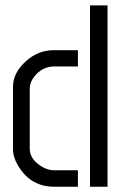

<svg xmlns="http://www.w3.org/2000/svg" viewBox="-20 -708 467 728"><path d="M29.3 -141.6V-378.9Q29.3 -432.6 79.1 -476.6Q125 -517.6 182.6 -517.6H275.4V-456.1H183.6Q139.6 -455.1 109.4 -417Q92.8 -394.5 92.8 -374V-143.6Q92.8 -106.4 133.8 -79.1Q159.2 -62.5 183.6 -62.5H275.4V0H185.5Q99.6 0 52.7 -73.2Q29.3 -109.4 29.3 -141.6ZM321.3 0V-687.5H387.7V0Z"/></svg>

Font: Post No Bills Colombo
Style: Medium
Weight: 600
Designer: Kosala Senevirathne, Siva Puranthara, Lasantha Premarathna, Tharique Azeez
Foundry: Mooniak
Version: Version 1.220 ; ttfautohint (v1.5)